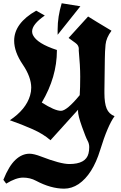

<svg xmlns="http://www.w3.org/2000/svg" viewBox="-49 -858 726 1154"><path d="M336.4 275.9Q256.8 275.9 167.5 228.5Q132.3 209.5 89.6 209.5Q46.9 209.5 -11.7 245.6L-28.8 222.7Q4.4 139.6 43.7 102.8Q83 65.9 128.4 65.9Q154.3 65.9 197.3 82.5Q314.5 127.9 367.7 127.9Q467.3 127.9 482.9 64.5Q487.3 47.4 487.3 26.4Q487.3 5.4 477.3 -12.5Q467.3 -30.3 443.6 -96.7Q419.9 -163.1 419.9 -190.4Q419.9 -194.8 420.4 -198.7L254.4 -15.1Q212.4 -52.2 147.7 -81.1Q83 -109.9 10.3 -135.3Q107.4 -200.2 131.8 -284.2Q138.7 -307.1 138.7 -331.1Q138.7 -395 87.4 -470.7Q36.1 -546.4 36.1 -613.3Q36.1 -718.3 168.5 -793.9Q181.2 -786.6 194.3 -779.3Q207.5 -772 220.2 -764.6Q144 -711.9 144 -668.9Q144 -657.7 148.9 -647.5Q173.8 -596.2 293 -557.6Q293 -555.7 293 -554.2Q293 -395 202.1 -241.7Q280.3 -191.9 317.4 -191.9Q352.5 -191.9 430.2 -286.1Q433.1 -331.1 433.1 -397Q433.1 -462.9 424.3 -555.2Q424.8 -559.6 424.8 -563.5Q424.8 -585.4 405 -599.4Q385.3 -613.3 363.3 -629.9L480.5 -758.8Q520.5 -733.4 621.1 -673.3Q589.4 -630.9 585.4 -589.8Q581.5 -548.8 581.1 -505.4L578.6 -314.9Q578.6 -306.2 578.6 -298.3Q578.6 -238.3 592 -205.6Q605.5 -172.9 639.6 -159.7Q598.1 -103 553 43.9Q507.8 190.9 423.3 248.5Q381.8 275.9 336.4 275.9ZM297.4 -648.9Q297.4 -656.7 297.4 -680.7Q297.4 -758.3 321.8 -838.4L434.1 -820.3Z"/></svg>

Font: UnifrakturCook
Style: Bold
Weight: 700
Designer: j. 'mach' wust
Version: Version 2011-09-01